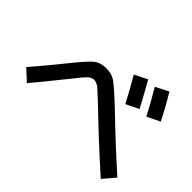

<svg xmlns="http://www.w3.org/2000/svg" viewBox="-143 -1070 1286 1286"><g transform="rotate(45 500.0 -426.5)"><path d="M577.1 -707 668 -752.9Q715.8 -669.9 767.6 -571.3L676.8 -527.3Q631.8 -615.2 577.1 -707ZM734.4 -749 826.2 -795.9Q882.8 -702.1 927.7 -612.3L835.9 -567.4Q793 -650.4 734.4 -749ZM111.3 -160.2 32.2 -233.4Q124 -339.8 207 -443.4Q295.9 -554.7 329.1 -580.1Q364.3 -607.4 418 -607.4Q470.7 -607.4 505.9 -582Q544.9 -554.7 661.1 -444.3Q818.4 -292 987.3 -141.6L915 -56.6Q715.8 -234.4 552.7 -392.6Q473.6 -466.8 460 -477.5Q436.5 -494.1 416 -495.1Q393.6 -495.1 373 -476.6Q351.6 -458 297.9 -388.7Q163.1 -220.7 111.3 -160.2Z"/></g></svg>

Font: RobotoJAA
Style: Medium
Weight: 500
Version: Version 2.05; 2016-11-05